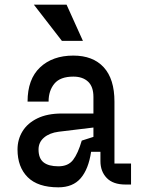

<svg xmlns="http://www.w3.org/2000/svg" viewBox="-20 -790 640 822"><path d="M541 0H517Q464 0 437 -28Q410 -56 410 -100V-140H370Q359 -66 325.5 -27Q292 12 230 12Q142 12 98.5 -31.5Q55 -75 55 -150Q55 -193 76.5 -228Q98 -263 140.5 -283.5Q183 -304 244 -304H380V-375Q380 -419 357 -440.5Q334 -462 294 -462Q238 -462 213 -432Q188 -402 188 -355H98Q98 -451 151.5 -501.5Q205 -552 294 -552Q378 -552 424 -502Q470 -452 470 -355V-90H541ZM330 -188 380 -204V-244L231 -226Q192 -221 168.5 -201Q145 -181 145 -150Q145 -112 166.5 -95Q188 -78 230 -78Q272 -78 293 -105.5Q314 -133 330 -188ZM335 -615H245L125 -770H265Z"/></svg>

Font: Fliege Mono Thin
Style: Regular
Weight: 100
Version: Version 0.020;Glyphs 3.3 (3306)